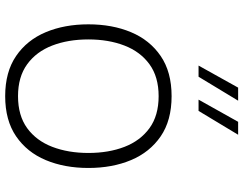

<svg xmlns="http://www.w3.org/2000/svg" viewBox="-124 -860 989 782"><g transform="rotate(90 371.0 -468.5)"><path d="M475.6 -943.4H528.3L431.2 -782.2H385.3ZM336.4 -943.4H389.6L292 -782.2H246.6ZM371.1 -672.4Q470.2 -672.4 534.9 -627.9Q599.6 -583.5 631.6 -507.1Q663.6 -430.7 663.6 -333.5Q663.6 -236.3 631.6 -159.9Q599.6 -83.5 534.7 -39.1Q469.7 5.4 371.1 5.4Q272.5 5.4 207.5 -39.1Q142.6 -83.5 110.6 -159.9Q78.6 -236.3 78.6 -333.5Q78.6 -430.7 110.6 -507.1Q142.6 -583.5 207.5 -627.9Q272.5 -672.4 371.1 -672.4ZM371.1 -619.6Q292.5 -619.6 241.2 -582.3Q189.9 -544.9 165 -480.2Q140.1 -415.5 140.1 -333.5Q140.1 -251 165 -186.3Q189.9 -121.6 241.2 -84.2Q292.5 -46.9 371.1 -46.9Q450.2 -46.9 501.5 -84.2Q552.7 -121.6 577.6 -186.5Q602.5 -251.5 602.5 -333.5Q602.5 -416 577.6 -480.5Q552.7 -544.9 501.5 -582.3Q450.2 -619.6 371.1 -619.6Z"/></g></svg>

Font: Estedad-FD Light
Style: Regular
Weight: 300
Designer: Amin Abedi
Version: Version 7.3